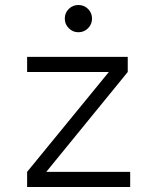

<svg xmlns="http://www.w3.org/2000/svg" viewBox="-20 -744 626 764"><path d="M87.9 0V-60.1L413.1 -457.5H87.9V-517.6H488.3V-457.5L164.1 -60.1H498V0ZM292 -615.7Q269.5 -615.7 253.7 -631.6Q237.8 -647.5 237.8 -669.9Q237.8 -692.9 253.7 -708.5Q269.5 -724.1 292 -724.1Q314.5 -724.1 330.3 -708.5Q346.2 -692.9 346.2 -669.9Q346.2 -647.5 330.3 -631.6Q314.5 -615.7 292 -615.7Z"/></svg>

Font: Cascadia Mono PL Light
Style: Regular
Weight: 300
Monospace: yes
Designer: Aaron Bell
Foundry: Saja Typeworks
Version: Version 2404.023; ttfautohint (v1.8.4)